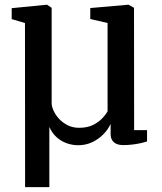

<svg xmlns="http://www.w3.org/2000/svg" viewBox="-20 -586 664 788"><path d="M83 182 82.5 -491.5 28 -507.5V-552.5L171 -566.5H173L192 -554V-162.5Q192 -149 199.8 -131.8Q207.5 -114.5 222.2 -98.5Q237 -82.5 257.8 -72Q278.5 -61.5 305 -61.5Q339 -61.5 362.5 -73.5Q386 -85.5 400.8 -101.5Q415.5 -117.5 421.5 -129.5V-491.5L350.5 -508V-553L505 -566.5H507.5L530 -554L530.5 -52H583.5V-5.5Q573 -2 557.5 1.5Q542 5 523.5 7.2Q505 9.5 486.5 9.5Q469 9.5 457.5 4.2Q446 -1 440 -11.2Q434 -21.5 434 -35.5V-77.5Q423 -53.5 403.2 -33.8Q383.5 -14 357.5 -2Q331.5 10 301 10Q277 10 254.2 2Q231.5 -6 212.8 -22.5Q194 -39 182.5 -65V182Z"/></svg>

Font: Merriweather 20pt Medium
Style: Regular
Weight: 500
Version: Version 2.100